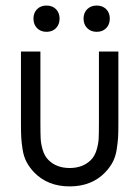

<svg xmlns="http://www.w3.org/2000/svg" viewBox="-20 -663 500 689"><path d="M293 -630.1Q306.2 -643.1 327.1 -643.1Q348.1 -643.1 361.1 -630.1Q374 -617.2 374 -596.2Q374 -575.2 361.1 -562Q348.1 -548.8 327.1 -548.8Q306.2 -548.8 293 -562Q279.8 -575.2 279.8 -596.2Q279.8 -617.2 293 -630.1ZM113 -630.1Q126 -643.1 147 -643.1Q168 -643.1 180.9 -630.1Q193.8 -617.2 193.8 -596.2Q193.8 -575.2 180.9 -562Q168 -548.8 147 -548.8Q126 -548.8 113 -562Q100.1 -575.2 100.1 -596.2Q100.1 -617.2 113 -630.1ZM55.2 -478H125V-222.2Q125 -183.1 126 -164.6Q127 -146 133.5 -124.3Q140.1 -102.5 153.8 -88.9Q182.6 -60.1 230 -60.1Q277.3 -60.1 306.2 -88.9Q319.8 -102.5 326.4 -124.3Q333 -146 334 -164.6Q335 -183.1 335 -222.2V-478H404.8V-222.2Q404.8 -188 403.8 -170.4Q402.8 -152.8 398.9 -127.2Q395 -101.6 384.8 -82Q374.5 -62.5 357.9 -44.9Q309.1 5.9 230 5.9Q150.9 5.9 102.1 -44.9Q85.4 -62.5 75.2 -82Q64.9 -101.6 61 -127.2Q57.1 -152.8 56.2 -170.4Q55.2 -188 55.2 -222.2Z"/></svg>

Font: Gidolinya
Style: Regular
Weight: 400
Version: Version 1.0.3